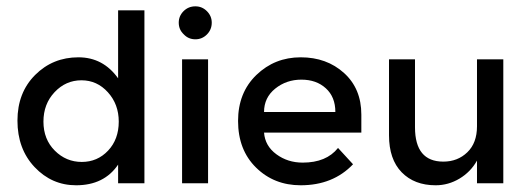

<svg xmlns="http://www.w3.org/2000/svg" viewBox="-20 -567 1635 594"><path d="M34 -193.8Q34 -280.4 88.7 -335.1Q143.3 -389.7 222.7 -389.7Q299 -389.7 345.4 -324.7V-535.1H426.8V0H345.4V-57.7Q302.1 6.2 215.5 6.2Q140.2 6.2 87.1 -50Q34 -106.2 34 -193.8ZM233 -66Q281.4 -66 314.4 -101Q347.4 -136.1 347.4 -190.7Q347.4 -244.3 313.9 -281.4Q280.4 -318.6 232 -318.6Q183.5 -318.6 149 -282Q114.4 -245.4 114.4 -190.7Q114.4 -136.1 149.5 -101Q184.5 -66 233 -66Z M623.7 0H543.3V-383.5H623.7ZM533 -496.9Q533 -517.5 547.9 -532.5Q562.9 -547.4 584.5 -547.4Q605.2 -547.4 620.1 -532.5Q635.1 -517.5 635.1 -496.9Q635.1 -475.3 620.1 -460.3Q605.2 -445.4 584.5 -445.4Q562.9 -445.4 548.5 -460.8Q533 -475.3 533 -496.9Z M1097.9 -156.7H796.9Q800 -115.5 835.1 -89.7Q870.1 -63.9 916.5 -63.9Q989.7 -63.9 1025.8 -109.3L1072.2 -58.8Q1010.3 6.2 910.3 6.2Q827.8 6.2 772.2 -48.5Q716.5 -103.1 716.5 -192.8Q716.5 -280.4 773.2 -335.1Q829.9 -389.7 910.3 -389.7Q990.7 -389.7 1044.3 -341.2Q1097.9 -292.8 1097.9 -212.4ZM1017.5 -220.6Q1017.5 -267 988.1 -293.8Q958.8 -320.6 912.4 -320.6Q866 -320.6 831.4 -292.8Q796.9 -264.9 796.9 -220.6Z M1455.7 -383.5H1537.1V0H1455.7V-70.1Q1436.1 -35.1 1401.5 -14.4Q1367 6.2 1327.8 6.2Q1261.9 6.2 1222.7 -34Q1183.5 -74.2 1183.5 -148.5V-383.5H1263.9V-173.2Q1263.9 -67 1351.5 -67Q1395.9 -67 1425.8 -95.9Q1455.7 -124.7 1455.7 -176.3Z"/></svg>

Font: NATS
Style: Regular
Weight: 400
Designer: Purushoth Kumar Guthula
Foundry: Silicon Andhra, USA.
Version: Version 1.0.4; ttfautohint (v1.2.25-373a) -l 7 -r 28 -G 50 -